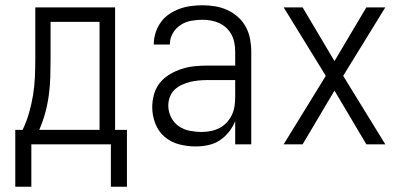

<svg xmlns="http://www.w3.org/2000/svg" viewBox="-20 -548 1540 729"><path d="M99 161H38V-55H66Q81 -87 90.5 -120Q100 -153 105.5 -187Q111 -221 112.5 -255.5Q114 -290 114 -325V-520H417V-55H462V161H401V0H99ZM129 -55H358V-465H172V-325Q172 -291 171 -256.5Q170 -222 165.5 -188Q161 -154 152 -120.5Q143 -87 129 -55Z M723 8Q691 8 660 0Q629 -8 605 -28.5Q581 -49 569.5 -79.5Q558 -110 558 -141Q558 -166 565 -190.5Q572 -215 587.5 -234Q603 -253 625 -266Q647 -279 670.5 -286.5Q694 -294 719 -296.5Q744 -299 768 -299H873V-352Q873 -368 870 -384.5Q867 -401 859.5 -415.5Q852 -430 840 -441.5Q828 -453 813 -460Q798 -467 781.5 -470Q765 -473 749 -473Q727 -473 705.5 -469Q684 -465 665.5 -453Q647 -441 636 -421.5Q625 -402 625 -381V-379H564V-381Q564 -403 571 -424.5Q578 -446 591 -464Q604 -482 622.5 -494.5Q641 -507 661.5 -514.5Q682 -522 704.5 -525Q727 -528 749 -528Q773 -528 797 -524Q821 -520 843 -510Q865 -500 883.5 -483.5Q902 -467 913.5 -445.5Q925 -424 929.5 -400Q934 -376 934 -352V0H873V-88Q864 -66 849 -47Q834 -28 814 -15Q794 -2 770.5 3Q747 8 723 8ZM746 -47Q763 -47 780.5 -50.5Q798 -54 813.5 -62Q829 -70 841 -83Q853 -96 860.5 -112Q868 -128 870.5 -145.5Q873 -163 873 -180V-244H768Q752 -244 735 -242.5Q718 -241 702 -237Q686 -233 670.5 -226Q655 -219 643 -207.5Q631 -196 625 -180Q619 -164 619 -147Q619 -124 629.5 -103Q640 -82 658.5 -69Q677 -56 700 -51.5Q723 -47 746 -47Z M1057 0 1217 -260 1057 -520H1129L1250 -316L1371 -520H1443L1283 -260L1443 0H1371L1250 -204L1129 0Z"/></svg>

Font: Iosevka Light
Style: Regular
Weight: 300
Monospace: yes
Designer: Belleve Invis
Foundry: Belleve Invis
Version: Version 32.5.0; ttfautohint (v1.8.4)